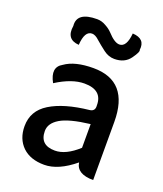

<svg xmlns="http://www.w3.org/2000/svg" viewBox="-150 -916 875 1028"><g transform="rotate(20 287.5 -402.0)"><path d="M396 -63Q304 13 224 13Q145 13 100 -30Q55 -74 55 -146Q55 -234 133 -282Q212 -331 354 -346Q384 -350 381 -382Q382 -470 279 -470Q208 -470 120 -414Q77 -492 135 -524Q191 -564 296 -564Q499 -564 499 -331V0Q405 0 396 -63ZM252 -78Q314 -78 384 -142V-277Q266 -263 216 -233Q166 -203 166 -159Q166 -78 252 -78ZM383 -648Q350 -648 321 -670Q292 -692 268 -713Q245 -735 226 -735Q184 -735 179 -654Q104 -659 117 -739Q109 -817 225 -817Q251 -817 275 -803Q299 -790 314 -774Q354 -730 382 -730Q423 -730 430 -810Q504 -806 495 -740Q502 -732 472 -690Q442 -648 383 -648Z"/></g></svg>

Font: Swei Half Moon CJK TC
Style: Medium
Weight: 500
Version: Version 2.125